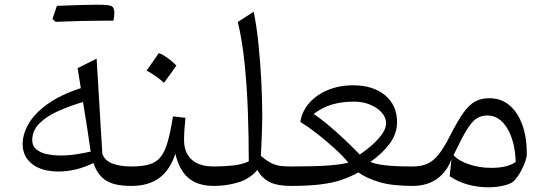

<svg xmlns="http://www.w3.org/2000/svg" viewBox="-20 -794 2335 820"><path d="M325.2 -417.5 311.5 -502.9 392.6 -543.5 417 -137.2Q426.8 -108.4 459.7 -95.7Q492.7 -83 540 -83H540.5V0H540Q467.8 0 431.6 -23.7Q395.5 -47.4 379.4 -97.7Q304.2 -61.5 231 -61.5Q158.2 -61.5 117.4 -93.5Q76.7 -125.5 76.7 -178.7Q76.7 -221.2 102.1 -265.1Q127.4 -309.1 182.1 -348.9Q236.8 -388.7 325.2 -417.5ZM334.5 -358.4Q276.4 -341.3 226.8 -318.8Q177.2 -296.4 147.5 -266.1Q117.7 -235.8 117.7 -194.8Q117.7 -170.4 135.3 -156Q152.8 -141.6 180.4 -135.7Q208 -129.9 237.8 -129.9Q274.4 -129.9 308.8 -135.5Q343.3 -141.1 367.2 -146.5Q360.4 -195.8 353 -243.2Q345.7 -290.5 334.5 -358.4ZM414.1 -705.6Q334.5 -705.6 217.3 -700.7L204.1 -713.4Q215.8 -748.5 223.1 -769Q343.8 -773.9 394.5 -773.9Q445.3 -773.9 456.8 -767.6Q468.3 -761.2 468.3 -740.5Q468.3 -719.7 464.4 -705.6Z M658.2 -567.4Q692.9 -554.2 733.4 -514.2Q707 -476.1 680.2 -440.4Q663.6 -455.6 644.8 -468.8Q626 -481.9 606 -492.7Q619.6 -511.2 632.1 -529.5Q644.5 -547.9 658.2 -567.4ZM540.5 0Q524.9 0 524.9 -31.7V-51.3Q524.9 -83 540.5 -83Q586.9 -83 616.9 -91.6Q647 -100.1 665.5 -123Q684.1 -146 696 -188Q708 -230 718.8 -296.9L772 -291Q766.1 -234.9 766.1 -194.8Q766.1 -143.1 797.9 -113Q829.6 -83 894 -83H894.5V0H894Q824.2 0 784.7 -33.9Q745.1 -67.9 729 -137.2Q706.5 -68.8 660.9 -34.4Q615.2 0 540.5 0Z M1063.5 -744.1Q1076.2 -681.6 1084.2 -602.5Q1092.3 -523.4 1096.2 -443.4Q1100.1 -363.3 1100.1 -296.9Q1100.1 -285.2 1099.4 -258.5Q1098.6 -231.9 1097.4 -197.8Q1096.2 -163.6 1094.2 -128.4Q1119.6 -106.4 1139.6 -96.9Q1159.7 -87.4 1179.2 -85.2Q1198.7 -83 1222.2 -83H1222.7V0H1222.2Q1164.6 0 1131.6 -16.4Q1098.6 -32.7 1079.1 -68.4Q1046.4 -29.3 996.3 -14.6Q946.3 0 894.5 0Q878.9 0 878.9 -31.7V-51.3Q878.9 -83 894.5 -83Q935.5 -83 975.6 -87.4Q1015.6 -91.8 1042.5 -105Q1042.5 -204.6 1038.8 -311.5Q1035.2 -418.5 1025.1 -519Q1015.1 -619.6 995.6 -700.2Z M1487.8 -429.7Q1573.7 -429.7 1624.8 -387Q1675.8 -344.2 1675.8 -272.5Q1675.8 -222.2 1643.6 -179.7Q1611.3 -137.2 1562 -102.5Q1582 -93.3 1624.8 -88.1Q1667.5 -83 1742.2 -83H1742.7V0H1742.2Q1655.3 0 1600.8 -16.1Q1546.4 -32.2 1510.7 -57.6Q1477.1 -39.1 1439.5 -26.1Q1401.9 -13.2 1350.3 -6.6Q1298.8 0 1222.7 0Q1207 0 1207 -31.7V-51.3Q1207 -83 1222.7 -83Q1328.1 -83 1384.5 -87.4Q1440.9 -91.8 1467.8 -99.6Q1444.3 -127.9 1408.7 -160.4Q1373 -192.9 1334.5 -222.9Q1295.9 -252.9 1262.7 -273.4Q1270 -319.3 1301 -354.5Q1332 -389.6 1380.6 -409.7Q1429.2 -429.7 1487.8 -429.7ZM1492.2 -359.9Q1438 -359.9 1396.7 -347.2Q1355.5 -334.5 1319.3 -307.1Q1347.7 -289.1 1381.3 -260.7Q1415 -232.4 1450 -199.5Q1484.9 -166.5 1516.6 -133.8Q1568.8 -169.9 1598.9 -204.6Q1628.9 -239.3 1628.9 -267.6Q1628.9 -292.5 1610.1 -313.5Q1591.3 -334.5 1560.3 -347.2Q1529.3 -359.9 1492.2 -359.9Z M2069.8 -374.5Q2120.1 -374.5 2155.8 -344.5Q2191.4 -314.5 2210.7 -261Q2230 -207.5 2230 -137.7Q2230 -120.1 2219.2 -93.5Q2208.5 -66.9 2193.1 -43.7Q2177.7 -20.5 2164.1 -13.2Q2147.5 -4.4 2120.8 0.7Q2094.2 5.9 2065.9 5.9Q2020 5.9 1977.3 -6.1Q1934.6 -18.1 1900.4 -41.5L1908.2 -114.3Q1888.7 -60.1 1846.2 -30Q1803.7 0 1742.7 0Q1727.1 0 1727.1 -31.7V-51.3Q1727.1 -83 1742.7 -83Q1779.3 -83 1805.2 -94.7Q1831.1 -106.4 1853.5 -134.5Q1876 -162.6 1900.4 -210.9Q1933.6 -276.4 1958.7 -311.8Q1983.9 -347.2 2009.8 -360.8Q2035.6 -374.5 2069.8 -374.5ZM2061.5 -300.8Q2035.2 -300.8 2015.1 -287.8Q1995.1 -274.9 1972.9 -238.5Q1950.7 -202.1 1917 -131.3Q1938 -107.4 1982.7 -92.3Q2027.3 -77.1 2078.6 -77.1Q2147.9 -77.1 2182.6 -102.5Q2179.2 -192.4 2146 -246.6Q2112.8 -300.8 2061.5 -300.8Z"/></svg>

Font: Pinar-FD Regular
Style: FD-Regular
Weight: 400
Designer: Amin Abedi
Version: Version 3.000